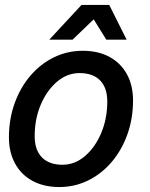

<svg xmlns="http://www.w3.org/2000/svg" viewBox="-20 -745 604 775"><path d="M219 10Q157 10 111 -15Q65 -40 40.5 -85.5Q16 -131 16 -190Q16 -263 38.5 -326.5Q61 -390 101.5 -438Q142 -486 196.5 -513Q251 -540 314 -540Q377 -540 422.5 -515Q468 -490 492.5 -445Q517 -400 517 -340Q517 -267 494.5 -203.5Q472 -140 431.5 -92Q391 -44 336.5 -17Q282 10 219 10ZM232 -80Q282 -80 323 -115Q364 -150 388.5 -208Q413 -266 413 -335Q413 -391 384 -420.5Q355 -450 301 -450Q251 -450 210 -415Q169 -380 144.5 -322.5Q120 -265 120 -195Q120 -140 149 -110Q178 -80 232 -80ZM179 -585 309 -725H384L377 -685L273 -585ZM409 -585 347 -685 346 -725H421L491 -585Z"/></svg>

Font: Radio Canada Big
Style: Italic
Weight: 400
Italic angle: -12°
Designer: Étienne Aubert Bonn
Foundry: Coppers and Brasses
Version: Version 1.001